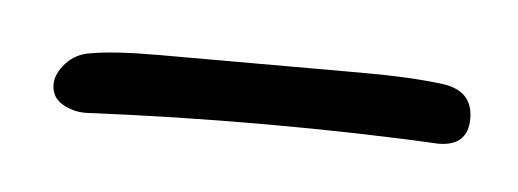

<svg xmlns="http://www.w3.org/2000/svg" viewBox="-23 -485 243 90"><g transform="rotate(5 99.0 -440.0)"><path d="M18 -425Q12 -425 7 -428Q2 -431 2 -437Q2 -442 6.5 -447Q11 -452 18 -453Q29 -455 50 -455Q71 -455 96 -455Q121 -455 145 -455Q169 -455 184 -453Q198 -451 198 -438Q198 -425 184 -425Q165 -426 144.5 -426.5Q124 -427 103 -427Q81 -427 60 -426.5Q39 -426 18 -425Z"/></g></svg>

Font: Oooh Baby
Style: Normal
Weight: 400
Designer: Robert E. Leuschke
Foundry: Robert E. Leuschke
Version: Version 1.011; ttfautohint (v1.8.3)